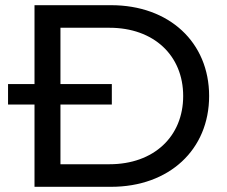

<svg xmlns="http://www.w3.org/2000/svg" viewBox="-20 -720 874 740"><path d="M11 -396V-317H113V0H408C632 0 786 -143 786 -350C786 -557 632 -700 408 -700H113V-396ZM213 -396V-613H402C573 -613 686 -506 686 -350C686 -194 573 -87 402 -87H213V-317H411V-396Z"/></svg>

Font: Malon Grotesk Med
Style: Regular
Weight: 500
Designer: Julieta Ulanovsky
Foundry: Julieta Ulanovsky
Version: Version 7.200